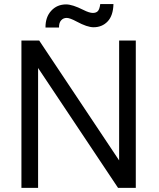

<svg xmlns="http://www.w3.org/2000/svg" viewBox="-20 -903 762 923"><path d="M632.8 0H547.4L163.1 -576.2V0H83V-708H168.5L552.7 -131.8V-708H632.8ZM198.7 -770.5Q198.2 -821.3 226.6 -851.6Q254.4 -881.8 297.9 -881.8Q328.1 -881.8 380.4 -855.5Q409.2 -840.8 426.3 -840.8Q441.9 -840.8 450.2 -849.4Q458.5 -857.9 461.9 -883.3H525.4Q523.9 -827.6 497.3 -799.8Q470.7 -772 429.7 -772Q398.9 -772 348.6 -799.3Q315.9 -816.9 300.8 -816.9Q284.2 -816.9 273.9 -805.2Q263.2 -793.5 263.7 -770.5Z"/></svg>

Font: Saysettha OT
Style: Regular
Weight: 400
Designer: John M. Durdin and Silvain Dupertuis
Foundry: Lao Script for Windows
Version: Version 2.000